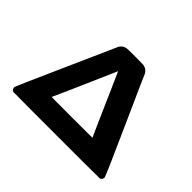

<svg xmlns="http://www.w3.org/2000/svg" viewBox="-139 -945 1196 1196"><g transform="rotate(45 458.5 -347.0)"><path d="M381 -692Q386 -694 458 -694Q516 -694 527 -693Q538 -692 549 -687Q564 -680 575 -663Q576 -658 715 -349Q854 -40 856 -27Q856 -6 838 -1H826Q815 -1 794.5 -1Q774 -1 747 -0.5Q720 0 686 0Q652 0 616 0Q580 0 538.5 0Q497 0 458 0Q419 0 377.5 0Q336 0 300 0Q264 0 230 0Q196 0 169 -0.5Q142 -1 121.5 -1Q101 -1 90 -1H78Q60 -6 60 -27Q62 -38 201.5 -349.5Q341 -661 341 -663Q356 -687 381 -692ZM627 -148Q626 -149 581 -250.5Q536 -352 492 -453L447 -554Q447 -553 446 -552Q444 -546 326 -278L268 -148Q268 -147 448 -147Q627 -147 627 -148Z"/></g></svg>

Font: MathJax_SansSerif
Style: Bold
Weight: 700
Version: Version 1.1